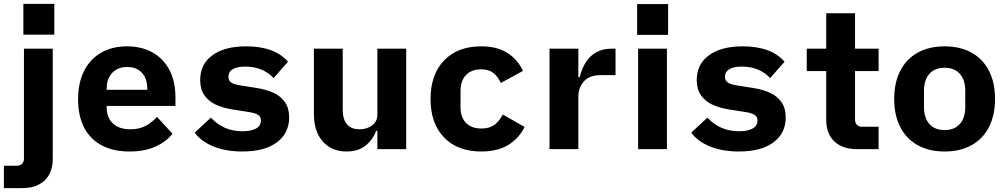

<svg xmlns="http://www.w3.org/2000/svg" viewBox="-51 -766 5171 986"><path d="M228 -746V-588H69V-746ZM220 51Q220 95 202.5 128.5Q185 162 150 181Q115 200 63 200H-31V85H38Q47 85 55 80.5Q63 76 67.5 68Q72 60 72 51V-516H220Z M350 -256Q350 -340 380.5 -401Q411 -462 467.5 -495Q524 -528 601 -528Q677 -528 733.5 -496Q790 -464 820 -405Q850 -346 850 -266V-222H497V-213Q497 -162 529 -132Q561 -102 619 -102Q663 -102 696 -119Q729 -136 755 -166L835 -79Q802 -38 747 -13Q692 12 614 12Q529 12 469.5 -20.5Q410 -53 380 -113Q350 -173 350 -256ZM497 -313V-305H705V-313Q705 -363 677.5 -392.5Q650 -422 602 -422Q570 -422 546.5 -408.5Q523 -395 510 -370.5Q497 -346 497 -313Z M949 -85 1032 -162Q1063 -128 1103.5 -110Q1144 -92 1195 -92Q1239 -92 1264 -106Q1289 -120 1289 -147Q1289 -167 1273.5 -176.5Q1258 -186 1225 -191L1142 -204Q1093 -212 1056.5 -229Q1020 -246 998.5 -277Q977 -308 977 -355Q977 -436 1039.5 -482Q1102 -528 1213 -528Q1360 -528 1428 -449L1354 -365Q1330 -392 1293 -408Q1256 -424 1208 -424Q1166 -424 1144 -410.5Q1122 -397 1122 -372Q1122 -351 1137.5 -341.5Q1153 -332 1186 -327L1268 -314Q1318 -306 1354.5 -289Q1391 -272 1412.5 -241Q1434 -210 1434 -163Q1434 -82 1371 -35Q1308 12 1194 12Q1109 12 1045 -14Q981 -40 949 -85Z M1887 -94H1881Q1862 -46 1824.5 -17Q1787 12 1729 12Q1653 12 1607 -39Q1561 -90 1561 -182V-516H1709V-202Q1709 -153 1731 -127.5Q1753 -102 1796 -102Q1833 -102 1860 -122Q1887 -142 1887 -177V-516H2035V0H1887Z M2160 -258Q2160 -383 2229.5 -455.5Q2299 -528 2420 -528Q2501 -528 2553.5 -495Q2606 -462 2635 -402L2521 -340Q2506 -373 2482.5 -391.5Q2459 -410 2420 -410Q2370 -410 2342 -380.5Q2314 -351 2314 -300V-216Q2314 -164 2342 -135Q2370 -106 2422 -106Q2462 -106 2487.5 -124.5Q2513 -143 2531 -178L2643 -114Q2614 -55 2559 -21.5Q2504 12 2421 12Q2299 12 2229.5 -60Q2160 -132 2160 -258Z M2771 -516H2919V-370H2926Q2963 -516 3091 -516H3110V-380H3030Q2977 -380 2948 -348.5Q2919 -317 2919 -268V0H2771Z M3380 -745V-587H3221V-745ZM3226 -516H3374V0H3226Z M3499 -85 3582 -162Q3613 -128 3653.5 -110Q3694 -92 3745 -92Q3789 -92 3814 -106Q3839 -120 3839 -147Q3839 -167 3823.5 -176.5Q3808 -186 3775 -191L3692 -204Q3643 -212 3606.5 -229Q3570 -246 3548.5 -277Q3527 -308 3527 -355Q3527 -436 3589.5 -482Q3652 -528 3763 -528Q3910 -528 3978 -449L3904 -365Q3880 -392 3843 -408Q3806 -424 3758 -424Q3716 -424 3694 -410.5Q3672 -397 3672 -372Q3672 -351 3687.5 -341.5Q3703 -332 3736 -327L3818 -314Q3868 -306 3904.5 -289Q3941 -272 3962.5 -241Q3984 -210 3984 -163Q3984 -82 3921 -35Q3858 12 3744 12Q3659 12 3595 -14Q3531 -40 3499 -85Z M4340 -149Q4340 -140 4344.5 -132Q4349 -124 4357 -119.5Q4365 -115 4374 -115H4461V0H4350Q4298 0 4262.5 -19Q4227 -38 4209.5 -71.5Q4192 -105 4192 -149V-401H4092V-516H4192V-698H4340V-516H4461V-401H4340Z M4541 -258Q4541 -341 4572 -402Q4603 -463 4661.5 -495.5Q4720 -528 4800 -528Q4880 -528 4938.5 -495.5Q4997 -463 5028 -402Q5059 -341 5059 -258Q5059 -175 5028 -114Q4997 -53 4938.5 -20.5Q4880 12 4800 12Q4720 12 4661.5 -20.5Q4603 -53 4572 -114Q4541 -175 4541 -258ZM4906 -217V-299Q4906 -356 4878 -387Q4850 -418 4800 -418Q4750 -418 4722 -387Q4694 -356 4694 -299V-217Q4694 -160 4722 -129Q4750 -98 4800 -98Q4850 -98 4878 -129Q4906 -160 4906 -217Z"/></svg>

Font: iA Writer Quattro V
Style: Regular
Weight: 400
Designer: Mike Abbink, Paul van der Laan, Pieter van Rosmalen, Oliver Reichenstein
Foundry: Information Architects Inc.
Version: Version 2.000